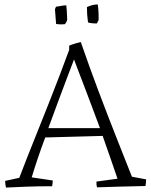

<svg xmlns="http://www.w3.org/2000/svg" viewBox="-20 -839 682 866"><path d="M7 7Q6 3 4.5 -6.5Q3 -16 3 -23L67 -37Q80 -72 101.5 -126Q123 -180 148.5 -244Q174 -308 200.5 -374.5Q227 -441 250.5 -503Q274 -565 292 -614V-633Q300 -637 318.5 -642.5Q337 -648 345 -649L347 -642Q384 -535 424.5 -427.5Q465 -320 504 -221.5Q543 -123 575 -42L639 -30Q639 -22 638 -13Q637 -4 636 0Q569 1 510.5 3Q452 5 418 6Q414 -5 415 -20L510 -33Q496 -74 479 -123Q462 -172 443 -226L184 -219Q166 -171 150.5 -125Q135 -79 123 -39L218 -25Q218 -19 217 -11.5Q216 -4 215 1Q149 1 98 3Q47 5 7 7ZM198 -261H431Q403 -336 374.5 -411.5Q346 -487 319 -557L314 -571Q301 -537 282 -487Q263 -437 241.5 -379Q220 -321 198 -261ZM377 -738Q372 -772 372 -807Q397 -819 421 -819Q424 -799 424.5 -778Q425 -757 425 -751Q425 -749 421 -741Q417 -733 416 -733Q410 -733 397 -734Q384 -735 377 -738ZM233 -731 228 -795Q228 -798 230 -803Q232 -808 233 -809Q238 -809 253.5 -812Q269 -815 279 -815Q280 -808 281 -793.5Q282 -779 282.5 -766Q283 -753 283 -749Q283 -746 278.5 -738.5Q274 -731 273 -730Q267 -729 256 -729Q245 -729 233 -731Z"/></svg>

Font: Labrada Light
Style: Regular
Weight: 300
Designer: Mercedes Jáuregui
Foundry: Omnibus-Type Team
Version: Version 1.000; ttfautohint (v1.8.4.7-5d5b)